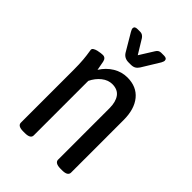

<svg xmlns="http://www.w3.org/2000/svg" viewBox="-215 -817 911 911"><g transform="rotate(45 241.0 -361.5)"><path d="M115 2Q78 2 78 -20V-373Q78 -414 75.5 -441Q73 -468 70.5 -482Q68 -496 68 -499Q68 -506 75.5 -510.5Q83 -515 93 -517.5Q103 -520 112.5 -521Q122 -522 126 -522Q145 -522 149.5 -500Q154 -478 158 -454Q180 -489 213 -509Q246 -529 284 -529Q346 -529 380 -487.5Q414 -446 414 -373V-20Q414 -10 405 -4Q396 2 376 2H366Q346 2 336.5 -4Q327 -10 327 -20V-365Q327 -408 309.5 -432Q292 -456 256 -456Q228 -456 203.5 -436.5Q179 -417 164 -386V-20Q164 2 126 2ZM237 -583Q223 -583 212.5 -588.5Q202 -594 195 -605L143 -693Q141 -697 138.5 -702Q136 -707 136 -711Q136 -725 155 -725H174Q189 -725 200 -710L244 -638L289 -710Q298 -725 314 -725H334Q353 -725 353 -710Q353 -706 351 -702Q349 -698 347 -693L293 -605Q286 -594 276.5 -588.5Q267 -583 252 -583Z"/></g></svg>

Font: Asap Condensed VF Beta
Style: Regular
Weight: 400
Designer: Pablo Cosgaya
Foundry: Omnibus-Type
Version: Version 1.008